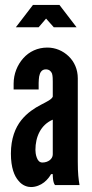

<svg xmlns="http://www.w3.org/2000/svg" viewBox="-20 -747 373 775"><path d="M220 -727 289 -637H197L166 -672L136 -637H44L113 -727ZM193 -417C193 -426 193 -440 190 -450C186 -460 178 -467 165 -467C148 -467 141 -454 138 -438C137 -430 136 -421 136 -412C136 -403 136 -394 136 -386H35V-409C35 -449 50 -485 74 -512C98 -539 132 -555 171 -555C204 -555 234 -542 257 -520C280 -498 294 -467 294 -431V-95C294 -46 297 -24 301 0H202C193 -11 193 -37 193 -44H186C181 -35 172 -22 158 -11C144 0 125 8 105 8C92 8 71 3 55 -17C38 -36 24 -70 24 -127C24 -188 42 -232 66 -262C90 -292 120 -311 145 -324C170 -337 189 -346 193 -357ZM193 -264C144 -243 123 -194 123 -142C123 -135 124 -123 128 -112C132 -100 139 -91 151 -91C174 -91 193 -105 193 -124Z"/></svg>

Font: League Gothic
Style: Regular
Weight: 400
Designer: The League of Moveable Type
Version: Version 1.560;PS 001.560;hotconv 1.0.56;makeotf.lib2.0.21325